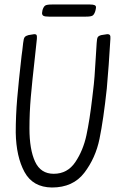

<svg xmlns="http://www.w3.org/2000/svg" viewBox="-20 -824 539 854"><path d="M406 -569 410 -633Q411 -653 415 -659Q419 -665 431 -668Q453 -672 457 -672Q466 -672 469 -667.5Q472 -663 471 -651Q464 -530 455 -430Q440 -291 422.5 -206Q405 -121 355 -55.5Q305 10 211 10Q126 9 89 -59Q52 -127 50 -234Q50 -310 56.5 -386Q63 -462 76 -576Q79 -595 83 -633Q85 -653 90 -659Q95 -665 107 -668Q129 -672 132 -672Q141 -672 143 -667.5Q145 -663 144 -651L135 -567Q123 -461 117 -392Q111 -323 111 -253Q111 -159 136 -105Q161 -51 219 -51Q280 -51 315 -103Q350 -155 364.5 -223Q379 -291 390 -386L394 -420Q401 -473 406 -569ZM167 -766 169 -779Q174 -795 181.5 -799.5Q189 -804 211 -804H380Q395 -804 401 -801Q407 -798 407 -792Q407 -786 404 -775Q399 -759 391.5 -754.5Q384 -750 362 -750H198Q180 -750 173.5 -753.5Q167 -757 167 -766Z"/></svg>

Font: Farsan
Style: Regular
Weight: 400
Version: Version 1.001g;PS 1.001;hotconv 1.0.86;makeotf.lib2.5.63406 